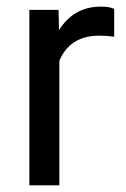

<svg xmlns="http://www.w3.org/2000/svg" viewBox="-20 -558 378 578"><path d="M323.7 -447.3V-531.2C314.6 -535.8 301.3 -538.1 283.7 -538.1C229.3 -538.1 187.3 -514.5 157.7 -467.3L156.2 -528.3H68.4V0H158.7V-375C179.9 -425.5 220.1 -450.7 279.3 -450.7C295.2 -450.7 310.1 -449.5 323.7 -447.3Z"/></svg>

Font: Roboto1
Style: rg
Weight: 400
Designer: Google
Version: Version 2.137; 2017